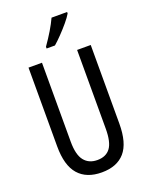

<svg xmlns="http://www.w3.org/2000/svg" viewBox="-173 -1029 868 1125"><g transform="rotate(-20 261.0 -466.5)"><path d="M455 -224Q455 -103 406 -46.5Q357 10 262 10Q167 10 117 -47Q67 -104 67 -223V-714H151V-222Q151 -140 180 -103.5Q209 -67 262 -67Q316 -67 343 -103Q370 -139 370 -223V-714H455ZM391 -934Q379 -913 355 -884.5Q331 -856 304.5 -828.5Q278 -801 257 -783H205V-794Q263 -876 294 -943H391Z"/></g></svg>

Font: Noto Sans Lao ExtraCondensed
Style: Regular
Weight: 400
Width: 2
Designer: Monotype Design Team
Foundry: Monotype Imaging Inc.
Version: Version 2.004; ttfautohint (v1.8.4.7-5d5b)